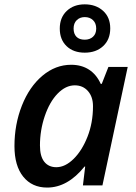

<svg xmlns="http://www.w3.org/2000/svg" viewBox="-20 -845 619 875"><path d="M482.4 -715.8Q482.4 -665 450.2 -635Q418 -605 366.2 -605Q314.5 -605 283.4 -634.8Q252.4 -664.6 252.4 -714.8Q252.4 -765.1 284.2 -795.2Q315.9 -825.2 366.2 -825.2Q417 -825.2 449.7 -795.7Q482.4 -766.1 482.4 -715.8ZM418.5 -714.8Q418.5 -739.3 403.8 -753.2Q389.2 -767.1 366.2 -767.1Q344.2 -767.1 329.8 -753.2Q315.4 -739.3 315.4 -714.8Q315.4 -690.9 328.4 -677.5Q341.3 -664.1 366.2 -664.1Q389.2 -664.1 403.8 -677.5Q418.5 -690.9 418.5 -714.8ZM194.8 9.8Q126 9.8 85.9 -39.8Q45.9 -89.4 45.9 -179.2Q45.9 -277.8 79.8 -363.8Q113.8 -449.7 173.3 -499.8Q232.9 -549.8 304.2 -549.8Q351.6 -549.8 385.7 -527.6Q419.9 -505.4 439 -462.9H443.8L474.1 -540H562L446.8 0H357.9L368.2 -85.9H365.2Q288.1 9.8 194.8 9.8ZM236.8 -83Q276.9 -83 315.4 -120.8Q354 -158.7 378.9 -222.2Q403.8 -285.6 403.8 -360.8Q403.8 -403.8 380.9 -429.9Q357.9 -456.1 320.8 -456.1Q279.3 -456.1 242.7 -418.5Q206.1 -380.9 184.1 -316.2Q162.1 -251.5 162.1 -182.1Q162.1 -132.3 181.9 -107.7Q201.7 -83 236.8 -83Z"/></svg>

Font: TypoPRO Open Sans
Style: Italic
Weight: 600
Italic angle: -12°
Foundry: Ascender Corporation
Version: Version 1.10